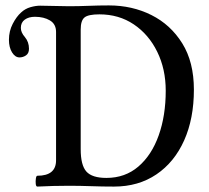

<svg xmlns="http://www.w3.org/2000/svg" viewBox="-20 -686 772 709"><path d="M118 3Q113 3 112 -7Q111 -17 112.5 -27Q114 -37 118 -37Q187 -37 187 -94V-568Q187 -597 164.5 -610.5Q142 -624 109 -624Q86 -624 71.5 -613.5Q57 -603 57 -583Q57 -566 72 -549Q87 -531 87 -506Q87 -489 76 -481.5Q65 -474 52 -474Q36 -474 24.5 -492.5Q13 -511 13 -539Q13 -571 27 -598Q41 -625 58 -640Q73 -654 92.5 -659.5Q112 -665 128 -665Q154 -665 180.5 -664Q207 -663 234 -663Q270 -663 307.5 -664.5Q345 -666 382 -666Q468 -666 539 -630.5Q610 -595 653 -526Q696 -457 696 -355Q696 -248 660 -167.5Q624 -87 557.5 -42Q491 3 401 3Q358 3 316.5 1.5Q275 0 234 0Q176 0 118 3ZM373 -29Q442 -29 491 -71Q540 -113 566 -186Q592 -259 592 -351Q592 -431 560.5 -495Q529 -559 474 -596Q419 -633 347 -633Q306 -633 292 -621.5Q278 -610 278 -577V-135Q278 -76 299 -52.5Q320 -29 373 -29Z"/></svg>

Font: Junicode Two Beta Condensed Medium
Style: Regular
Weight: 500
Width: 3
Designer: Peter S. Baker
Foundry: Briery Creek Software
Version: Version 1.053; ttfautohint (v1.8.4)